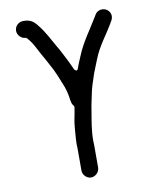

<svg xmlns="http://www.w3.org/2000/svg" viewBox="-101 -801 886 1110"><g transform="rotate(-10 342.0 -246.5)"><path d="M391.5 25C391.5 -39.9 404 -98.2 412.6 -151.9C417.4 -185.4 421.5 -196.9 427.7 -229.3C436.1 -277.3 450.2 -315 464.2 -357.1C476.3 -390.3 483.6 -404.1 495.3 -435.4C523.5 -509.4 576.3 -570.5 612.1 -635.1L617 -643.9C636.9 -685.3 597.4 -724.2 557.4 -711.1C539.6 -705.3 535.1 -695.9 524.7 -678.6C483.3 -609.5 435.5 -547.3 404.6 -471.3C393 -443 385.9 -429.2 376.9 -402C369.2 -379.1 353.6 -400.9 353.6 -400.9L345.6 -418.9C337.7 -436.2 328.9 -455.4 320 -472.1C304.6 -500.7 295.7 -521.3 279.3 -547.6C253.4 -592.8 229.4 -641 199.2 -678.7L185.4 -696C169.7 -714.3 148.6 -726.5 118 -726.5H112C84.5 -726.5 62.5 -704.5 62.5 -677C62.5 -652.3 85.1 -629.5 108.5 -628.5C111.6 -628.4 114.6 -627 116.8 -624.8C136 -605.6 153.3 -575.4 164.2 -553.6C181.5 -518.9 201.4 -488 220 -450.9C245.3 -407.4 261.9 -362.9 281.6 -313.6C281.7 -313.5 281.8 -313.2 281.9 -313L285.9 -300.9C292.4 -281.5 298.4 -255.8 301.4 -229.9C304.3 -215.2 305.3 -205.1 315.2 -194.5C317.5 -191.9 318.9 -188.1 318.4 -184.4C313.2 -142.8 302.1 -107.6 299.5 -66.2C297.6 -35.1 293.6 -2.4 293.5 29.4C294 35 294.5 43.3 294.5 50V183C294.5 209.2 317.2 232.5 343 232.5C368.9 232.5 392.5 208.9 392.5 183V50C392.5 42.1 391.5 33.6 391.5 25Z"/></g></svg>

Font: Smoothie
Style: Light
Weight: 400
Foundry: Cannot Into Space Fonts
Version: Version 0.8